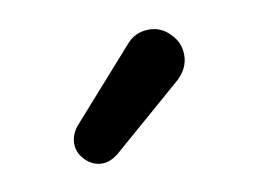

<svg xmlns="http://www.w3.org/2000/svg" viewBox="-36 -809 346 259"><g transform="rotate(-10 137.5 -679.5)"><path d="M206 -689 108 -604Q97 -596 87 -596Q74 -596 64 -606Q54 -616 54 -629Q54 -640 62 -651L149 -749Q161 -763 180 -763Q197 -763 209 -750Q221 -738 221 -721Q221 -703 206 -689Z"/></g></svg>

Font: Kiwi Maru Medium
Style: Regular
Weight: 500
Designer: Hiroki-Chan
Version: Version 1.100